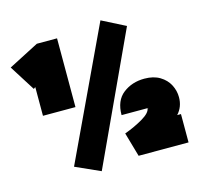

<svg xmlns="http://www.w3.org/2000/svg" viewBox="-104 -798 978 936"><g transform="rotate(-15 384.5 -330.0)"><path d="M254 -656V-309H90V-454L81 -447L-1 -577L152 -656ZM172 -30 481 -686 599 -626 297 26ZM723 -143H742V0H490L455 -122Q507 -141 548.5 -165.5Q590 -190 592 -213H461Q461 -286 506 -321Q551 -356 614 -356Q660 -356 691.5 -337Q723 -318 738.5 -288Q754 -258 754 -225Q754 -177 723 -143ZM592 -213Q594 -211 597 -213Z"/></g></svg>

Font: Ysabeau Black
Style: Regular
Weight: 900
Designer: Christian Thalmann (Catharsis Fonts)
Version: Version 0.003